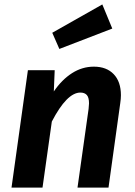

<svg xmlns="http://www.w3.org/2000/svg" viewBox="-20 -847 610 867"><path d="M526 -417Q526 -401 523 -381L470 0H330L380 -355Q382 -375 382 -380Q382 -407 372 -418Q362 -429 343 -429Q282 -429 214 -298L172 0H32L106 -530H227L223 -434Q259 -487 305 -516.5Q351 -546 404 -546Q461 -546 493.5 -512Q526 -478 526 -417ZM487 -718 248 -626 216 -699 442 -827Z"/></svg>

Font: Fira Sans SemiBold
Style: Italic
Weight: 600
Italic angle: -8°
Designer: bBox Type GmbH & Carrois Corporate GbR & Edenspiekermann AG
Foundry: bBox Type GmbH & Carrois Corporate GbR & Edenspiekermann AG
Version: Version 4.301